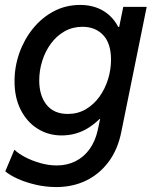

<svg xmlns="http://www.w3.org/2000/svg" viewBox="-20 -547 630 781"><path d="M209 213.9Q167 213.9 126.5 204.6Q85.9 195.3 53.2 180.7Q20.5 166 1.5 149.9L38.6 62Q54.7 77.6 82.5 92.3Q110.4 106.9 144.3 116.5Q178.2 126 210.9 126Q253.4 126 287.6 108.6Q321.8 91.3 344.7 59.1Q367.7 26.9 377.4 -17.1L387.2 -63H371.1L400.9 -119.6L455.6 -387.7L437.5 -437.5H464.8L481.4 -519H576.7L473.6 -11.2Q459.5 60.5 422.1 110.8Q384.8 161.1 330.3 187.5Q275.9 213.9 209 213.9ZM230.5 3.9Q176.8 3.9 133.3 -23.2Q89.8 -50.3 64.5 -99.9Q39.1 -149.4 39.1 -216.3Q39.1 -275.9 58.8 -331.5Q78.6 -387.2 114.5 -431.4Q150.4 -475.6 199 -501.2Q247.6 -526.9 306.2 -526.9Q360.4 -526.9 400.6 -502.7Q440.9 -478.5 463.6 -432.4Q486.3 -386.2 486.3 -319.8Q486.3 -260.3 467.8 -202.6Q449.2 -145 415.3 -98.4Q381.3 -51.8 334.5 -23.9Q287.6 3.9 230.5 3.9ZM255.9 -83.5Q296.4 -83.5 328.9 -102.5Q361.3 -121.6 384.3 -153.3Q407.2 -185.1 419.4 -224.4Q431.6 -263.7 431.6 -304.2Q431.6 -370.6 399.7 -404.3Q367.7 -438 315.4 -438Q275.4 -438 242.9 -419.7Q210.4 -401.4 187.3 -369.9Q164.1 -338.4 151.9 -299.6Q139.6 -260.7 139.6 -219.7Q139.6 -158.2 169.4 -120.8Q199.2 -83.5 255.9 -83.5Z"/></svg>

Font: Reddit Sans Medium
Style: Italic
Weight: 500
Italic angle: -11.25°
Designer: Stephen Hutchings
Version: Version 1.013